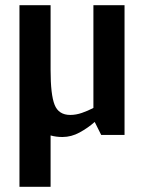

<svg xmlns="http://www.w3.org/2000/svg" viewBox="-20 -520 553 740"><path d="M175 200H55V-500H175V-250Q175 -155 190.5 -116Q206 -77 251 -77Q273 -77 296 -85Q319 -93 340 -104V-500H460V0H370L345 -50Q319 -27 287 -9.5Q255 8 221 8Q220 8 220 8Q196 8 175 2Z"/></svg>

Font: Epunda Sans SemiBold
Style: Regular
Weight: 600
Designer: Simon Atzbach
Foundry: typofactur
Version: Version 2.204; ttfautohint (v1.8.4.7-5d5b)